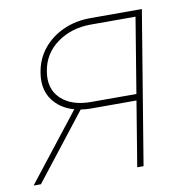

<svg xmlns="http://www.w3.org/2000/svg" viewBox="-78 -606 658 670"><g transform="rotate(-10 251.0 -270.5)"><path d="M377.9 0H355.5L440.9 -518.6H282.2Q213.4 -518.6 163.1 -482.2Q112.8 -445.8 103 -384.3Q92.8 -323.7 130.1 -288.1Q167.5 -252.4 236.8 -252.4H407.7L404.3 -230H233.9Q154.8 -230 111.8 -272.5Q68.8 -314.9 80.6 -384.3Q88.4 -431.6 116.9 -466.8Q145.5 -502 189 -521.5Q232.4 -541 285.2 -541H467.3ZM14.2 0H-11.7L180.7 -245.6H206.1Z"/></g></svg>

Font: Inter 17pt Thin
Style: Italic
Weight: 250
Italic angle: -9.3988°
Version: Version 4.001;git-66647c0bb